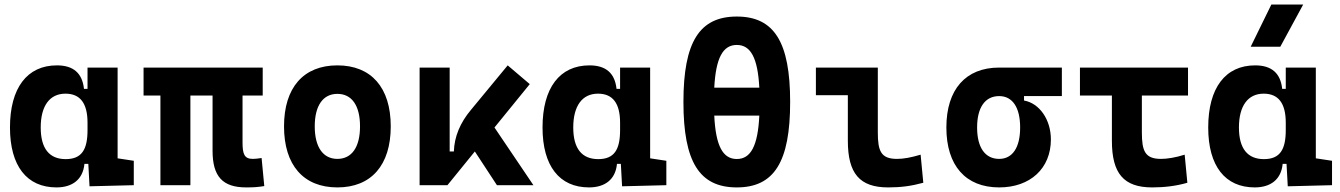

<svg xmlns="http://www.w3.org/2000/svg" viewBox="-20 -815 5899 845"><path d="M228.5 9.8C298.3 9.8 345.2 -24.9 351.6 -93.8H368.7L374 4.9L568.8 0V-107.4L497.6 -118.2V-517.6H365.2V-423.8H349.6C342.3 -493.2 302.7 -527.3 230.5 -527.3C99.1 -527.3 23.9 -427.7 23.9 -253.9C23.9 -84 98.6 9.8 228.5 9.8ZM365.2 -242.7C365.2 -157.2 340.3 -114.7 269 -114.7C196.8 -114.7 159.2 -161.6 159.2 -253.9C159.2 -349.1 198.7 -402.8 268.1 -402.8C333 -402.8 365.2 -360.4 365.2 -274.9Z M1063.5 9.8C1098.1 9.8 1115.7 8.3 1143.1 3.9L1131.3 -119.6C1115.2 -117.2 1104 -115.7 1092.8 -115.7C1054.7 -115.7 1047.4 -137.7 1047.4 -189V-394.5H1136.2V-517.6H611.8V-394.5H686V0H817.9V-394.5H915.5V-151.4C915.5 -38.6 959.5 9.8 1063.5 9.8Z M1464.8 9.8C1613.8 9.8 1699.7 -87.9 1699.7 -258.8C1699.7 -429.7 1613.8 -527.3 1464.8 -527.3C1315.9 -527.3 1230 -429.7 1230 -258.8C1230 -87.9 1315.9 9.8 1464.8 9.8ZM1464.8 -115.7C1401.9 -115.7 1365.2 -167.5 1365.2 -258.8C1365.2 -350.6 1401.9 -401.9 1464.8 -401.9C1528.3 -401.9 1564.5 -350.6 1564.5 -258.8C1564.5 -167.5 1528.3 -115.7 1464.8 -115.7Z M1826.7 0H1949.2L2069.8 -148.4L2167 0H2327.6L2156.2 -253.9L2311.5 -444.8L2214.4 -527.3L2052.7 -331.5C2004.9 -274.4 1979.5 -213.4 1977.5 -148.4H1959V-517.6H1826.7Z M2572.3 9.8C2642.1 9.8 2689 -24.9 2695.3 -93.8H2712.4L2717.8 4.9L2912.6 0V-107.4L2841.3 -118.2V-517.6H2709V-423.8H2693.4C2686 -493.2 2646.5 -527.3 2574.2 -527.3C2442.9 -527.3 2367.7 -427.7 2367.7 -253.9C2367.7 -84 2442.4 9.8 2572.3 9.8ZM2709 -242.7C2709 -157.2 2684.1 -114.7 2612.8 -114.7C2540.5 -114.7 2502.9 -161.6 2502.9 -253.9C2502.9 -349.1 2542.5 -402.8 2611.8 -402.8C2676.8 -402.8 2709 -360.4 2709 -274.9Z M3222.7 9.8C3387.2 9.8 3457.5 -102.5 3457.5 -366.2C3457.5 -629.9 3387.2 -742.2 3222.7 -742.2C3058.1 -742.2 2987.8 -629.9 2987.8 -366.2C2987.8 -102.5 3058.1 9.8 3222.7 9.8ZM3222.7 -115.2C3161.1 -115.2 3129.9 -172.9 3123.5 -306.2H3321.8C3315.4 -172.9 3284.2 -115.2 3222.7 -115.2ZM3123.5 -429.2C3130.4 -560.5 3161.6 -617.2 3222.7 -617.2C3283.7 -617.2 3314.9 -560.5 3321.8 -429.2Z M3888.7 9.8C3944.3 9.8 3990.2 3.9 4043.5 -10.7L4031.7 -134.3C3988.8 -121.6 3957 -115.7 3927.7 -115.7C3856.4 -115.7 3843.3 -150.9 3843.3 -232.9V-517.6H3570.8V-396H3711.4V-195.3C3711.4 -51.8 3763.2 9.8 3888.7 9.8Z M4377.4 9.8C4514.6 9.8 4605 -74.2 4605 -201.2C4605 -289.1 4554.2 -360.8 4486.8 -372.6V-392.1H4653.3V-517.6H4377.4C4230 -517.6 4145 -421.4 4145 -253.9C4145 -85.9 4230 9.8 4377.4 9.8ZM4377.4 -115.7C4315.4 -115.7 4280.3 -165.5 4280.3 -253.9C4280.3 -342.3 4315.4 -392.1 4377.4 -392.1C4436 -392.1 4469.7 -342.3 4469.7 -253.9C4469.7 -165.5 4436 -115.7 4377.4 -115.7Z M5050.8 9.8C5103.5 9.8 5155.3 3.9 5205.6 -10.7L5193.8 -134.3C5154.3 -121.6 5116.7 -115.7 5089.8 -115.7C5018.6 -115.7 5005.4 -150.9 5005.4 -232.9V-394.5H5208.5V-517.6H4732.9V-394.5H4873.5V-195.3C4873.5 -51.8 4925.3 9.8 5050.8 9.8Z M5502 9.8C5571.8 9.8 5618.7 -24.9 5625 -93.8H5642.1L5647.5 4.9L5842.3 0V-107.4L5771 -118.2V-517.6H5638.7V-423.8H5623C5615.7 -493.2 5576.2 -527.3 5503.9 -527.3C5372.6 -527.3 5297.4 -427.7 5297.4 -253.9C5297.4 -84 5372.1 9.8 5502 9.8ZM5638.7 -242.7C5638.7 -157.2 5613.8 -114.7 5542.5 -114.7C5470.2 -114.7 5432.6 -161.6 5432.6 -253.9C5432.6 -349.1 5472.2 -402.8 5541.5 -402.8C5606.4 -402.8 5638.7 -360.4 5638.7 -274.9ZM5484.4 -609.4H5614.7L5715.3 -794.9H5575.2Z"/></svg>

Font: CaskaydiaCove Nerd Font
Style: Bold
Weight: 700
Designer: Aaron Bell
Foundry: Saja Typeworks
Version: Version 2111.1;Nerd Fonts 2.3.0